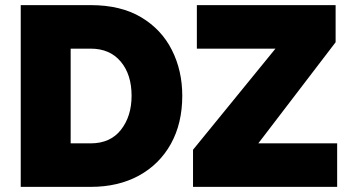

<svg xmlns="http://www.w3.org/2000/svg" viewBox="-20 -730 1369 750"><path d="M61 0V-710H334Q452 -710 531.5 -662.5Q611 -615 651.5 -534.5Q692 -454 692 -356Q692 -248 647.5 -168Q603 -88 522.5 -44Q442 0 334 0ZM494 -356Q494 -439 451.5 -489.5Q409 -540 334 -540H256V-170H334Q411 -170 452.5 -223Q494 -276 494 -356ZM734 -145 1056 -540H749V-710H1291V-565L989 -170H1297V0H734Z"/></svg>

Font: Raleway Black
Style: Regular
Weight: 900
Designer: Matt McInerney, Pablo Impallari, Rodrigo Fuenzalida
Foundry: Matt McInerney, Pablo Impallari, Rodrigo Fuenzalida
Version: Version 4.026